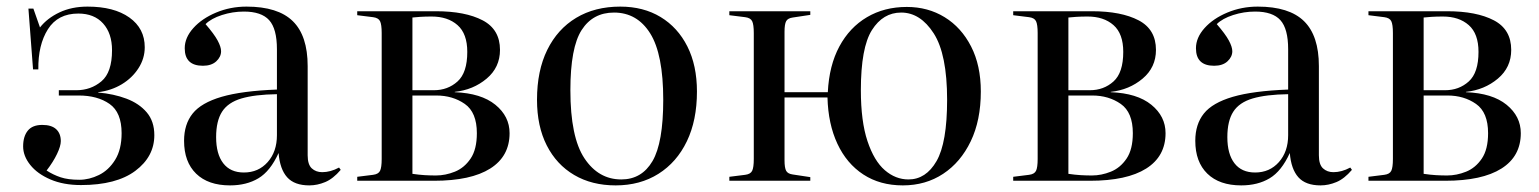

<svg xmlns="http://www.w3.org/2000/svg" viewBox="-20 -547 4657 581"><path d="M225 13Q172 13 132.5 -4Q93 -21 71.5 -48Q50 -75 50 -104Q50 -134 64 -151.5Q78 -169 108 -169Q136 -169 150 -156Q164 -143 164 -120Q164 -105 152.5 -81Q141 -57 121 -31Q141 -18 163.5 -10.5Q186 -3 220 -3Q250 -3 279.5 -17.5Q309 -32 328.5 -63.5Q348 -95 348 -144Q348 -207 311.5 -232.5Q275 -258 218 -258H158V-274H211Q255 -274 287 -301Q319 -328 319 -395Q319 -446 292 -476Q265 -506 217 -506Q155 -506 125 -458.5Q95 -411 96 -337H80L66 -521H81L101 -464Q123 -492 160 -509.5Q197 -527 245 -527Q325 -527 371.5 -494Q418 -461 418 -404Q418 -370 399 -340.5Q380 -311 348.5 -292Q317 -273 277 -268V-267Q324 -263 362.5 -248.5Q401 -234 424 -207Q447 -180 447 -138Q447 -73 389.5 -30Q332 13 225 13Z M676 14Q610 14 573.5 -21.5Q537 -57 537 -121Q537 -171 563 -203.5Q589 -236 650.5 -254Q712 -272 818 -276V-398Q818 -460 794.5 -486Q771 -512 718 -512Q684 -512 651.5 -501.5Q619 -491 602 -474Q628 -444 638.5 -424.5Q649 -405 649 -392Q649 -375 634.5 -361.5Q620 -348 594 -348Q539 -348 539 -401Q539 -433 565 -462Q591 -491 634 -509Q677 -527 726 -527Q821 -527 866 -483Q911 -439 911 -347V-77Q911 -49 923.5 -37.5Q936 -26 955 -26Q980 -26 1006 -40L1011 -33Q988 -6 964 4Q940 14 916 14Q871 14 849 -10.5Q827 -35 823 -84Q798 -29 762 -7.5Q726 14 676 14ZM718 -25Q762 -25 790 -56.5Q818 -88 818 -138V-262Q751 -261 710.5 -249Q670 -237 652 -209Q634 -181 634 -132Q634 -81 655.5 -53Q677 -25 718 -25Z M1061 0V-12L1109 -18Q1125 -20 1130 -30Q1135 -40 1135 -66V-447Q1135 -473 1130 -483Q1125 -493 1109 -495L1061 -501V-513H1299Q1388 -513 1440.5 -485.5Q1493 -458 1493 -396Q1493 -343 1452.5 -309Q1412 -275 1356 -269V-268Q1436 -265 1479 -230Q1522 -195 1522 -144Q1522 -74 1463.5 -37Q1405 0 1293 0ZM1228 -274H1293Q1335 -274 1364.5 -300.5Q1394 -327 1394 -390Q1394 -445 1364.5 -471Q1335 -497 1286 -497Q1267 -497 1251.5 -496Q1236 -495 1228 -494ZM1299 -16Q1328 -16 1356.5 -27.5Q1385 -39 1404 -67Q1423 -95 1423 -144Q1423 -207 1386.5 -232.5Q1350 -258 1300 -258H1228V-21Q1248 -18 1265 -17Q1282 -16 1299 -16Z M1843 14Q1771 14 1717.5 -17.5Q1664 -49 1634.5 -107Q1605 -165 1605 -245Q1605 -333 1636 -396Q1667 -459 1723.5 -493Q1780 -527 1857 -527Q1927 -527 1979 -495.5Q2031 -464 2060 -406.5Q2089 -349 2089 -270Q2089 -183 2058.5 -119.5Q2028 -56 1972.5 -21Q1917 14 1843 14ZM1860 -4Q1922 -4 1954.5 -59.5Q1987 -115 1987 -245Q1987 -383 1947.5 -446Q1908 -509 1838 -509Q1774 -509 1740 -456Q1706 -403 1706 -274Q1706 -132 1748.5 -68Q1791 -4 1860 -4Z M2712 14Q2643 14 2592.5 -19Q2542 -52 2514 -112Q2486 -172 2484 -252H2354V-62Q2354 -39 2359 -30Q2364 -21 2379 -19L2432 -11V0H2187V-12L2235 -18Q2251 -20 2256 -30Q2261 -40 2261 -66V-447Q2261 -473 2256 -483Q2251 -493 2235 -495L2187 -501V-513H2432V-502L2379 -494Q2364 -492 2359 -483Q2354 -474 2354 -451V-268H2485Q2489 -349 2520 -406.5Q2551 -464 2603.5 -495Q2656 -526 2724 -526Q2788 -526 2838.5 -495Q2889 -464 2918.5 -406.5Q2948 -349 2948 -270Q2948 -183 2917.5 -119.5Q2887 -56 2834 -21Q2781 14 2712 14ZM2729 -4Q2782 -4 2814 -59.5Q2846 -115 2846 -245Q2846 -383 2805.5 -446Q2765 -509 2707 -509Q2652 -509 2618.5 -456Q2585 -403 2585 -274Q2585 -180 2605 -120Q2625 -60 2657.5 -32Q2690 -4 2729 -4Z M3046 0V-12L3094 -18Q3110 -20 3115 -30Q3120 -40 3120 -66V-447Q3120 -473 3115 -483Q3110 -493 3094 -495L3046 -501V-513H3284Q3373 -513 3425.5 -485.5Q3478 -458 3478 -396Q3478 -343 3437.5 -309Q3397 -275 3341 -269V-268Q3421 -265 3464 -230Q3507 -195 3507 -144Q3507 -74 3448.5 -37Q3390 0 3278 0ZM3213 -274H3278Q3320 -274 3349.5 -300.5Q3379 -327 3379 -390Q3379 -445 3349.5 -471Q3320 -497 3271 -497Q3252 -497 3236.5 -496Q3221 -495 3213 -494ZM3284 -16Q3313 -16 3341.5 -27.5Q3370 -39 3389 -67Q3408 -95 3408 -144Q3408 -207 3371.5 -232.5Q3335 -258 3285 -258H3213V-21Q3233 -18 3250 -17Q3267 -16 3284 -16Z M3736 14Q3670 14 3633.5 -21.5Q3597 -57 3597 -121Q3597 -171 3623 -203.5Q3649 -236 3710.5 -254Q3772 -272 3878 -276V-398Q3878 -460 3854.5 -486Q3831 -512 3778 -512Q3744 -512 3711.5 -501.5Q3679 -491 3662 -474Q3688 -444 3698.5 -424.5Q3709 -405 3709 -392Q3709 -375 3694.5 -361.5Q3680 -348 3654 -348Q3599 -348 3599 -401Q3599 -433 3625 -462Q3651 -491 3694 -509Q3737 -527 3786 -527Q3881 -527 3926 -483Q3971 -439 3971 -347V-77Q3971 -49 3983.5 -37.5Q3996 -26 4015 -26Q4040 -26 4066 -40L4071 -33Q4048 -6 4024 4Q4000 14 3976 14Q3931 14 3909 -10.5Q3887 -35 3883 -84Q3858 -29 3822 -7.5Q3786 14 3736 14ZM3778 -25Q3822 -25 3850 -56.5Q3878 -88 3878 -138V-262Q3811 -261 3770.5 -249Q3730 -237 3712 -209Q3694 -181 3694 -132Q3694 -81 3715.5 -53Q3737 -25 3778 -25Z M4121 0V-12L4169 -18Q4185 -20 4190 -30Q4195 -40 4195 -66V-447Q4195 -473 4190 -483Q4185 -493 4169 -495L4121 -501V-513H4359Q4448 -513 4500.5 -485.5Q4553 -458 4553 -396Q4553 -343 4512.5 -309Q4472 -275 4416 -269V-268Q4496 -265 4539 -230Q4582 -195 4582 -144Q4582 -74 4523.5 -37Q4465 0 4353 0ZM4288 -274H4353Q4395 -274 4424.5 -300.5Q4454 -327 4454 -390Q4454 -445 4424.5 -471Q4395 -497 4346 -497Q4327 -497 4311.5 -496Q4296 -495 4288 -494ZM4359 -16Q4388 -16 4416.5 -27.5Q4445 -39 4464 -67Q4483 -95 4483 -144Q4483 -207 4446.5 -232.5Q4410 -258 4360 -258H4288V-21Q4308 -18 4325 -17Q4342 -16 4359 -16Z"/></svg>

Font: Display Regular
Style: Regular
Weight: 400
Designer: Latin by Veronika Burian and Jose Scaglione. Greek by Irene Vlachou. Cyrillic by Vera Evstafieva.
Foundry: TypeTogether
Version: Version 3.002